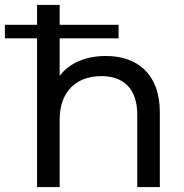

<svg xmlns="http://www.w3.org/2000/svg" viewBox="-56 -762 749 782"><path d="M375 -534C293 -534 226 -505 187 -453V-606H427V-661H187V-742H95V-661H-36V-606H95V0H187V-274C187 -389 254 -452 357 -452C449 -452 503 -399 503 -295V0H595V-305C595 -460 504 -534 375 -534Z"/></svg>

Font: Montserrat-Alt1 Med
Style: Regular
Weight: 500
Designer: Differentunic
Foundry: Differentunic
Version: Version 7.222